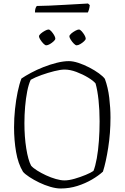

<svg xmlns="http://www.w3.org/2000/svg" viewBox="-20 -1073 709 1093"><path d="M325 0Q299 0 266.5 -9.5Q234 -19 203 -34Q172 -49 147 -65.5Q122 -82 111 -95Q83 -141 71.5 -208Q60 -275 60 -348Q60 -400 65.5 -452Q71 -504 80.5 -549.5Q90 -595 102 -626Q124 -641 156.5 -658.5Q189 -676 227 -691Q265 -706 303 -715.5Q341 -725 372 -725Q396 -725 426.5 -715Q457 -705 488 -689Q519 -673 543 -655.5Q567 -638 577 -624Q595 -575 602 -516.5Q609 -458 609 -404Q609 -315 596 -232Q583 -149 566 -96Q541 -73 503.5 -51Q466 -29 420.5 -14.5Q375 0 325 0ZM347 -46Q372 -46 405 -55.5Q438 -65 468 -77.5Q498 -90 512 -100Q523 -127 531 -171.5Q539 -216 543 -271Q547 -326 547 -383Q547 -446 541 -502.5Q535 -559 524 -598Q512 -613 481.5 -631.5Q451 -650 415 -663.5Q379 -677 348 -677Q325 -677 289 -668Q253 -659 216.5 -646Q180 -633 155 -619Q143 -594 135 -553.5Q127 -513 123 -466Q119 -419 119 -372Q119 -294 129.5 -228Q140 -162 157 -130Q168 -117 191 -102.5Q214 -88 242 -75Q270 -62 298 -54Q326 -46 347 -46ZM416 -815Q410 -815 400.5 -824.5Q391 -834 383 -846.5Q375 -859 375 -866Q375 -873 385.5 -882Q396 -891 409 -898Q422 -905 429 -905Q436 -905 445 -895Q454 -885 461 -873Q468 -861 468 -853Q468 -847 458.5 -838Q449 -829 437 -822Q425 -815 416 -815ZM243 -815Q237 -815 227.5 -824.5Q218 -834 210 -846.5Q202 -859 202 -866Q202 -873 212.5 -882Q223 -891 236 -898Q249 -905 256 -905Q263 -905 272 -895Q281 -885 288 -873Q295 -861 295 -853Q295 -847 285.5 -838Q276 -829 264 -822Q252 -815 243 -815ZM179 -1002Q179 -1017 182.5 -1026.5Q186 -1036 190 -1039Q219 -1039 261.5 -1041Q304 -1043 348.5 -1045.5Q393 -1048 429 -1050Q465 -1052 481 -1053L491 -1044Q490 -1031 486.5 -1019Q483 -1007 480 -1002Z"/></svg>

Font: Texturina 72pt Thin
Style: Regular
Weight: 100
Designer: Guillermo Torres Carreño
Foundry: Omnibus-Type
Version: Version 1.002; ttfautohint (v1.8.3)